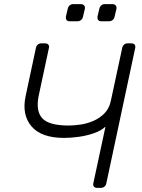

<svg xmlns="http://www.w3.org/2000/svg" viewBox="-20 -910 688 930"><path d="M450 0Q440 0 435 -6Q430 -12 432 -22L491 -297Q472 -278 437 -265.5Q402 -253 363 -247.5Q324 -242 291 -242Q180 -242 132.5 -298Q85 -354 104 -444L154 -678Q156 -688 163 -694Q170 -700 180 -700H198Q209 -700 214 -694Q219 -688 217 -678L168 -449Q152 -374 184 -338Q216 -302 312 -302Q338 -302 369.5 -306.5Q401 -311 431.5 -324Q462 -337 485.5 -360.5Q509 -384 517 -422L572 -678Q574 -688 581 -694Q588 -700 598 -700H616Q627 -700 632 -694Q637 -688 635 -678L495 -22Q493 -12 486 -6Q479 0 468 0ZM470 -807Q460 -807 455.5 -813Q451 -819 452 -829L461 -867Q463 -877 470 -883.5Q477 -890 487 -890H525Q535 -890 540.5 -883.5Q546 -877 544 -867L535 -829Q533 -819 525.5 -813Q518 -807 508 -807ZM317 -807Q307 -807 302.5 -813Q298 -819 299 -829L308 -867Q310 -877 317 -883.5Q324 -890 334 -890H372Q382 -890 387.5 -883.5Q393 -877 391 -867L382 -829Q380 -819 372.5 -813Q365 -807 355 -807Z"/></svg>

Font: Rubik Light Light
Style: Italic
Weight: 300
Italic angle: -12°
Version: Version 2.104